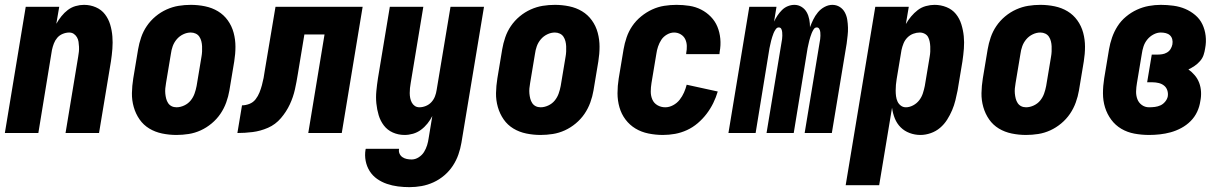

<svg xmlns="http://www.w3.org/2000/svg" viewBox="-20 -548 5040 791"><path d="M0 0 86 -520H224L212 -450Q221 -466 233 -481Q245 -496 259.5 -507Q274 -518 291.5 -523Q309 -528 326 -528Q352 -528 375 -518Q398 -508 412.5 -489Q427 -470 434 -446.5Q441 -423 443 -398Q445 -373 443 -347Q441 -321 437 -295L388 0H250L302 -314Q304 -325 305 -335Q306 -345 305.5 -355.5Q305 -366 303.5 -376Q302 -386 297 -394.5Q292 -403 284 -408.5Q276 -414 265 -414Q252 -414 238.5 -408.5Q225 -403 216 -392.5Q207 -382 202 -369Q197 -356 194 -342L138 0Z M707 8Q677 8 648 2Q619 -4 595 -18.5Q571 -33 555 -56Q539 -79 531 -107Q523 -135 523.5 -164.5Q524 -194 529 -225L549 -345Q553 -369 561.5 -394Q570 -419 585 -441Q600 -463 621 -480.5Q642 -498 666.5 -509Q691 -520 716 -524Q741 -528 766 -528Q796 -528 825 -522Q854 -516 878 -501.5Q902 -487 918.5 -464Q935 -441 942.5 -413Q950 -385 950 -355.5Q950 -326 945 -295L925 -175Q921 -151 912 -126Q903 -101 888 -79Q873 -57 852 -39.5Q831 -22 807 -11Q783 0 757.5 4Q732 8 707 8ZM707 -106Q723 -106 739 -113.5Q755 -121 765.5 -134Q776 -147 781.5 -162.5Q787 -178 790 -194L810 -314Q812 -325 812.5 -336Q813 -347 812.5 -357.5Q812 -368 809.5 -378Q807 -388 801.5 -396.5Q796 -405 786.5 -409.5Q777 -414 766 -414Q750 -414 734.5 -406.5Q719 -399 708 -386Q697 -373 691.5 -357.5Q686 -342 684 -326L664 -206Q662 -195 661 -184Q660 -173 661 -162.5Q662 -152 664.5 -142Q667 -132 672.5 -123.5Q678 -115 687 -110.5Q696 -106 707 -106Z M958 0 977 -114Q992 -114 1007.5 -120Q1023 -126 1033 -139Q1043 -152 1049 -167Q1055 -182 1059 -197Q1063 -212 1066 -227Q1069 -242 1071 -258L1115 -520H1474L1388 0H1250L1317 -406H1234L1207 -243Q1202 -211 1195 -179.5Q1188 -148 1174 -118Q1160 -88 1137.5 -61.5Q1115 -35 1084 -21.5Q1053 -8 1021 -4Q989 0 958 0Z M1667 223Q1643 223 1619.5 220Q1596 217 1574 209.5Q1552 202 1533.5 189Q1515 176 1503 157Q1491 138 1486.5 115Q1482 92 1486 68L1487 65H1624V66Q1622 76 1626 85Q1630 94 1638 99.5Q1646 105 1656 107Q1666 109 1676 109Q1691 109 1705 100Q1719 91 1727 78Q1735 65 1739.5 50.5Q1744 36 1746 21L1761 -70Q1753 -54 1741 -39Q1729 -24 1714 -13Q1699 -2 1681.5 3Q1664 8 1647 8Q1621 8 1598.5 -2Q1576 -12 1561.5 -31Q1547 -50 1540 -73.5Q1533 -97 1530.5 -122Q1528 -147 1530.5 -173Q1533 -199 1537 -225L1586 -520H1724L1672 -206Q1670 -195 1669 -185Q1668 -175 1668 -164.5Q1668 -154 1670 -144Q1672 -134 1676.5 -125.5Q1681 -117 1689 -111.5Q1697 -106 1708 -106Q1721 -106 1734.5 -111.5Q1748 -117 1757.5 -127.5Q1767 -138 1772 -151Q1777 -164 1779 -178L1836 -520H1974L1881 40Q1877 64 1868.5 88.5Q1860 113 1845.5 135Q1831 157 1810.5 174.5Q1790 192 1766 203Q1742 214 1717 218.5Q1692 223 1667 223Z M2207 8Q2177 8 2148 2Q2119 -4 2095 -18.5Q2071 -33 2055 -56Q2039 -79 2031 -107Q2023 -135 2023.5 -164.5Q2024 -194 2029 -225L2049 -345Q2053 -369 2061.5 -394Q2070 -419 2085 -441Q2100 -463 2121 -480.5Q2142 -498 2166.5 -509Q2191 -520 2216 -524Q2241 -528 2266 -528Q2296 -528 2325 -522Q2354 -516 2378 -501.5Q2402 -487 2418.5 -464Q2435 -441 2442.5 -413Q2450 -385 2450 -355.5Q2450 -326 2445 -295L2425 -175Q2421 -151 2412 -126Q2403 -101 2388 -79Q2373 -57 2352 -39.5Q2331 -22 2307 -11Q2283 0 2257.5 4Q2232 8 2207 8ZM2207 -106Q2223 -106 2239 -113.5Q2255 -121 2265.5 -134Q2276 -147 2281.5 -162.5Q2287 -178 2290 -194L2310 -314Q2312 -325 2312.5 -336Q2313 -347 2312.5 -357.5Q2312 -368 2309.5 -378Q2307 -388 2301.5 -396.5Q2296 -405 2286.5 -409.5Q2277 -414 2266 -414Q2250 -414 2234.5 -406.5Q2219 -399 2208 -386Q2197 -373 2191.5 -357.5Q2186 -342 2184 -326L2164 -206Q2162 -195 2161 -184Q2160 -173 2161 -162.5Q2162 -152 2164.5 -142Q2167 -132 2172.5 -123.5Q2178 -115 2187 -110.5Q2196 -106 2207 -106Z M2711 8Q2681 8 2651.5 2Q2622 -4 2598 -18.5Q2574 -33 2557 -55.5Q2540 -78 2532 -106Q2524 -134 2524 -164Q2524 -194 2529 -225L2549 -345Q2553 -369 2561.5 -394Q2570 -419 2585 -441Q2600 -463 2621.5 -480.5Q2643 -498 2667 -509Q2691 -520 2716.5 -524Q2742 -528 2767 -528Q2794 -528 2820 -524Q2846 -520 2868.5 -508.5Q2891 -497 2908.5 -479Q2926 -461 2935.5 -438Q2945 -415 2947.5 -388.5Q2950 -362 2945 -335L2944 -325H2807V-329Q2810 -344 2809.5 -359Q2809 -374 2803 -386.5Q2797 -399 2784.5 -406.5Q2772 -414 2757 -414Q2742 -414 2727.5 -405.5Q2713 -397 2704.5 -384Q2696 -371 2691 -356Q2686 -341 2684 -326L2664 -206Q2661 -188 2661 -170.5Q2661 -153 2667.5 -138Q2674 -123 2688.5 -114.5Q2703 -106 2721 -106Q2737 -106 2753 -114.5Q2769 -123 2780 -137Q2791 -151 2798 -167Q2805 -183 2809 -199L2937 -171Q2930 -147 2918.5 -123.5Q2907 -100 2891 -79Q2875 -58 2854.5 -40.5Q2834 -23 2810 -12Q2786 -1 2761 3.5Q2736 8 2711 8Z M2981 0 3067 -520H3179L3169 -459Q3175 -472 3183 -484Q3191 -496 3201.5 -506.5Q3212 -517 3225.5 -522.5Q3239 -528 3253 -528Q3269 -528 3282.5 -519.5Q3296 -511 3303.5 -497.5Q3311 -484 3314 -468Q3317 -452 3317 -436Q3323 -452 3330.5 -467.5Q3338 -483 3349.5 -497Q3361 -511 3377 -519.5Q3393 -528 3409 -528Q3426 -528 3439.5 -519.5Q3453 -511 3460.5 -497Q3468 -483 3470.5 -467Q3473 -451 3473.5 -434.5Q3474 -418 3472 -401.5Q3470 -385 3468 -368L3407 0H3295L3359 -387Q3360 -394 3360 -401Q3360 -408 3359.5 -415Q3359 -422 3355.5 -428.5Q3352 -435 3345 -435Q3337 -435 3332 -427Q3327 -419 3324 -411.5Q3321 -404 3318.5 -396Q3316 -388 3314 -380.5Q3312 -373 3310.5 -365Q3309 -357 3307 -349L3250 0H3138L3202 -387Q3203 -394 3203 -401Q3203 -408 3202.5 -415Q3202 -422 3199 -428.5Q3196 -435 3188 -435Q3181 -435 3175.5 -427Q3170 -419 3167 -411.5Q3164 -404 3161.5 -396Q3159 -388 3157 -380.5Q3155 -373 3153.5 -365Q3152 -357 3150 -349L3093 0Z M3464 215 3586 -520H3724L3712 -449Q3721 -465 3733.5 -480Q3746 -495 3761 -506.5Q3776 -518 3794.5 -523Q3813 -528 3830 -528Q3856 -528 3879.5 -518.5Q3903 -509 3918 -490.5Q3933 -472 3940.5 -448Q3948 -424 3950.5 -399Q3953 -374 3951 -348Q3949 -322 3945 -295L3925 -175Q3921 -155 3916 -134.5Q3911 -114 3902.5 -94Q3894 -74 3882 -55Q3870 -36 3853 -21.5Q3836 -7 3814.5 0.5Q3793 8 3772 8Q3749 8 3727.5 0Q3706 -8 3690.5 -23.5Q3675 -39 3666.5 -60Q3658 -81 3655 -104L3602 215ZM3712 -106Q3727 -106 3742 -114Q3757 -122 3767 -135Q3777 -148 3782 -163.5Q3787 -179 3790 -194L3810 -314Q3812 -325 3812.5 -335.5Q3813 -346 3812.5 -356.5Q3812 -367 3810 -377Q3808 -387 3803.5 -395.5Q3799 -404 3789.5 -409Q3780 -414 3769 -414Q3756 -414 3742.5 -409Q3729 -404 3718.5 -393.5Q3708 -383 3702.5 -369.5Q3697 -356 3694 -342L3674 -222Q3672 -210 3671 -198.5Q3670 -187 3670 -175Q3670 -163 3671.5 -151.5Q3673 -140 3677.5 -130Q3682 -120 3691 -113Q3700 -106 3712 -106Z M4207 8Q4177 8 4148 2Q4119 -4 4095 -18.5Q4071 -33 4055 -56Q4039 -79 4031 -107Q4023 -135 4023.5 -164.5Q4024 -194 4029 -225L4049 -345Q4053 -369 4061.5 -394Q4070 -419 4085 -441Q4100 -463 4121 -480.5Q4142 -498 4166.5 -509Q4191 -520 4216 -524Q4241 -528 4266 -528Q4296 -528 4325 -522Q4354 -516 4378 -501.5Q4402 -487 4418.5 -464Q4435 -441 4442.5 -413Q4450 -385 4450 -355.5Q4450 -326 4445 -295L4425 -175Q4421 -151 4412 -126Q4403 -101 4388 -79Q4373 -57 4352 -39.5Q4331 -22 4307 -11Q4283 0 4257.5 4Q4232 8 4207 8ZM4207 -106Q4223 -106 4239 -113.5Q4255 -121 4265.5 -134Q4276 -147 4281.5 -162.5Q4287 -178 4290 -194L4310 -314Q4312 -325 4312.5 -336Q4313 -347 4312.5 -357.5Q4312 -368 4309.5 -378Q4307 -388 4301.5 -396.5Q4296 -405 4286.5 -409.5Q4277 -414 4266 -414Q4250 -414 4234.5 -406.5Q4219 -399 4208 -386Q4197 -373 4191.5 -357.5Q4186 -342 4184 -326L4164 -206Q4162 -195 4161 -184Q4160 -173 4161 -162.5Q4162 -152 4164.5 -142Q4167 -132 4172.5 -123.5Q4178 -115 4187 -110.5Q4196 -106 4207 -106Z M4714 8Q4683 8 4653.5 2.5Q4624 -3 4599.5 -17.5Q4575 -32 4558 -55Q4541 -78 4532.5 -105.5Q4524 -133 4524 -163.5Q4524 -194 4529 -225L4549 -345Q4553 -369 4561.5 -393.5Q4570 -418 4584 -440Q4598 -462 4619 -479.5Q4640 -497 4664 -508Q4688 -519 4713 -523.5Q4738 -528 4762 -528Q4788 -528 4814 -524.5Q4840 -521 4862.5 -511.5Q4885 -502 4904 -486Q4923 -470 4933.5 -448Q4944 -426 4947 -400.5Q4950 -375 4945 -349Q4943 -335 4938.5 -321.5Q4934 -308 4924 -296.5Q4914 -285 4901.5 -276.5Q4889 -268 4876 -262Q4890 -252 4902 -238Q4914 -224 4920.5 -206.5Q4927 -189 4928 -169.5Q4929 -150 4925 -131Q4922 -109 4912 -87.5Q4902 -66 4885 -49Q4868 -32 4846.5 -20.5Q4825 -9 4803 -3Q4781 3 4758.5 5.5Q4736 8 4714 8ZM4714 -106Q4726 -106 4738 -107.5Q4750 -109 4761 -114Q4772 -119 4780.5 -129.5Q4789 -140 4791 -151Q4793 -164 4789 -176Q4785 -188 4775.5 -195.5Q4766 -203 4753.5 -206Q4741 -209 4728 -209H4706L4725 -323H4747Q4757 -323 4767.5 -324.5Q4778 -326 4787.5 -331.5Q4797 -337 4802.5 -346Q4808 -355 4810 -365Q4812 -376 4809.5 -386Q4807 -396 4800 -402.5Q4793 -409 4783 -411.5Q4773 -414 4762 -414Q4747 -414 4732 -406Q4717 -398 4706.5 -385Q4696 -372 4691 -356.5Q4686 -341 4684 -326L4664 -206Q4661 -189 4660.5 -172Q4660 -155 4665.5 -140Q4671 -125 4684 -115.5Q4697 -106 4714 -106Z"/></svg>

Font: Iosevka Heavy
Style: Italic
Weight: 900
Italic angle: -9°
Monospace: yes
Designer: Belleve Invis
Foundry: Belleve Invis
Version: Version 32.5.0; ttfautohint (v1.8.4)